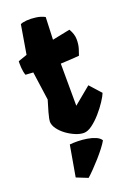

<svg xmlns="http://www.w3.org/2000/svg" viewBox="-180 -777 764 1105"><g transform="rotate(-20 202.0 -225.0)"><path d="M224.6 9.8Q202.1 9.8 174.6 -1.5Q147 -12.7 121.6 -31.2Q96.2 -49.8 79.6 -72.3Q63 -94.7 62 -117.2Q62 -123.5 64.2 -135.5Q66.4 -147.5 73.2 -172.6Q80.1 -197.8 93.8 -242.2L69.3 -417L22.5 -419.9Q15.1 -439.9 13.4 -466.3Q11.7 -492.7 12.7 -506.3L67.4 -525.4L97.2 -702.6Q108.9 -709 135 -711.2Q161.1 -713.4 191.7 -709.2Q222.2 -705.1 245.6 -692.4L240.2 -555.2L348.6 -577.1Q368.7 -543.5 369.1 -512.2Q369.6 -481 362.1 -456.3Q354.5 -431.6 349.1 -417.5Q326.7 -415.5 295.2 -413.6Q263.7 -411.6 235.4 -410.6L236.3 -152.3L341.8 -239.3L403.8 -170.4Q397 -152.3 377.4 -122.6Q357.9 -92.8 331.3 -62.3Q304.7 -31.7 276.6 -11Q248.5 9.8 224.6 9.8ZM161.1 262.2 91.8 234.4 125 44.4Q146 42 174.1 42.5Q202.1 43 230.5 47.6Q258.8 52.2 281 61.8Q303.2 71.3 312.5 86.9Q303.2 104 284.7 128.2Q266.1 152.3 243.4 178Q220.7 203.6 198.7 226.1Q176.8 248.5 161.1 262.2Z"/></g></svg>

Font: Fruktur
Style: Regular
Weight: 400
Designer: Viktoriya Grabowska, Eben Sorkin
Foundry: Viktoriya Grabowska
Version: Version 1.008; ttfautohint (v1.8.4.7-5d5b)